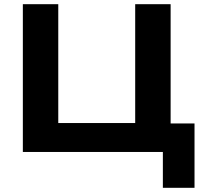

<svg xmlns="http://www.w3.org/2000/svg" viewBox="-20 -725 979 916"><path d="M757 171V0H89V-705H258V-138H625V-705H794V-136H908V171Z"/></svg>

Font: Nunito Sans 10pt SemiExpanded ExtraBold
Style: Regular
Weight: 800
Width: 6
Designer: Vernon Adams
Foundry: Vernon Adams
Version: Version 3.101;gftools[0.9.27]